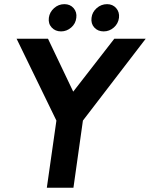

<svg xmlns="http://www.w3.org/2000/svg" viewBox="-20 -882 706 902"><path d="M517 -700H664.5L369.5 -315.5L325 0H200L245 -315.5L58 -700H205.5L324 -451.5ZM267 -734.5Q239.5 -734.5 222.8 -752.8Q206 -771 209.5 -798.5Q213 -825 234 -843.8Q255 -862.5 282.5 -862.5Q309.5 -862.5 325.8 -843.8Q342 -825 338.5 -798.5Q335.5 -771 314.5 -752.8Q293.5 -734.5 267 -734.5ZM467 -734.5Q439.5 -734.5 423 -752.8Q406.5 -771 410 -798.5Q413 -825 434.2 -843.8Q455.5 -862.5 483 -862.5Q509.5 -862.5 525.8 -843.8Q542 -825 539 -798.5Q535.5 -771 514.8 -752.8Q494 -734.5 467 -734.5Z"/></svg>

Font: Urbanist
Style: Bold Italic
Weight: 700
Italic angle: -8°
Designer: Corey Hu
Foundry: Corey Hu
Version: Version 1.330; ttfautohint (v1.8.4.7-5d5b)